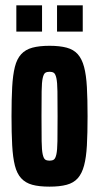

<svg xmlns="http://www.w3.org/2000/svg" viewBox="-20 -689 370 717"><path d="M165 8Q126 8 100.5 1Q75 -6 59 -23.5Q43 -41 35.5 -71Q28 -101 25.5 -146.5Q23 -192 23 -255Q23 -319 25.5 -364Q28 -409 35.5 -439Q43 -469 59 -486.5Q75 -504 101 -511Q127 -518 165 -518Q203 -518 229 -511Q255 -504 270.5 -486.5Q286 -469 294 -439Q302 -409 304.5 -363.5Q307 -318 307 -255Q307 -191 304.5 -146Q302 -101 294 -71Q286 -41 270.5 -23.5Q255 -6 229 1Q203 8 165 8ZM165 -89Q175 -89 181 -93Q187 -97 190.5 -112.5Q194 -128 194.5 -162Q195 -196 195 -255Q195 -314 194.5 -348Q194 -382 190.5 -397.5Q187 -413 181 -417Q175 -421 165 -421Q155 -421 149 -417Q143 -413 139.5 -397.5Q136 -382 135.5 -348Q135 -314 135 -255Q135 -196 135.5 -162Q136 -128 139.5 -112.5Q143 -97 149 -93Q155 -89 165 -89ZM41 -571V-669H137V-571ZM193 -571V-669H289V-571Z"/></svg>

Font: Saira UltraCondensed ExtraBold
Style: Regular
Weight: 800
Width: 1
Designer: Hector Gatti with collaboration of the Omnibus-Type team
Foundry: Omnibus-Type
Version: Version 1.101